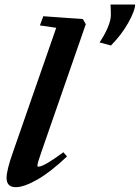

<svg xmlns="http://www.w3.org/2000/svg" viewBox="-20 -795 602 827"><path d="M458 -599.1 408.7 -612.3Q429.2 -641.6 443.4 -674.6Q457.5 -707.5 457.5 -730Q457.5 -753.9 456.1 -775.4H562Q562 -750 533 -697.8Q503.9 -645.5 458 -599.1ZM47.9 11.2Q8.3 11.2 8.3 -28.8Q8.3 -62 35.2 -137.7L222.2 -675.3L151.9 -685.5L166.5 -725.1L336.9 -712.9L349.6 -690.9L158.2 -140.1Q141.1 -92.3 141.1 -81.1Q141.1 -77.1 145 -77.1Q169.4 -77.1 252.9 -139.2L268.6 -121.1Q196.3 -52.7 139.6 -20.8Q83 11.2 47.9 11.2Z"/></svg>

Font: Elstob 18pt ExtraBold
Style: Italic
Weight: 800
Italic angle: -20°
Designer: Peter S. Baker
Version: Version 1.015